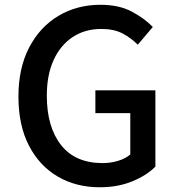

<svg xmlns="http://www.w3.org/2000/svg" viewBox="-20 -770 741 803"><path d="M397 13.2Q298.3 13.2 221.7 -31.5Q145 -76.2 101.1 -160.9Q57.1 -245.6 57.1 -366.2Q57.1 -485.8 102.3 -572Q147.5 -658.2 225.1 -704.1Q302.7 -750 399.9 -750Q478 -750 531.7 -721.2Q585.4 -692.4 619.1 -657.2L556.2 -583Q528.8 -610.8 492.9 -629.9Q457 -648.9 403.8 -648.9Q335.4 -648.9 284.2 -615.2Q232.9 -581.5 204.3 -519Q175.8 -456.5 175.8 -370.1Q175.8 -238.8 235.4 -163.3Q294.9 -87.9 409.2 -87.9Q442.9 -87.9 474.1 -97.4Q505.4 -106.9 524.9 -124V-296.9H378.9V-392.1H629.9V-73.2Q593.3 -36.1 533 -11.5Q472.7 13.2 397 13.2Z"/></svg>

Font: `nÑOS CN Medium
Style: Regular
Weight: 500
Designer: Ryoko NISHIZUKA ?XZm?[P (kana & ideographs); Paul D. Hunt (Latin, Greek & Cyrillic); Wenlong ZHANG _ e??? (bopomofo); Sa
Foundry: Adobe Systems Incorporated
Version: Version 1.004 June 21, 2023